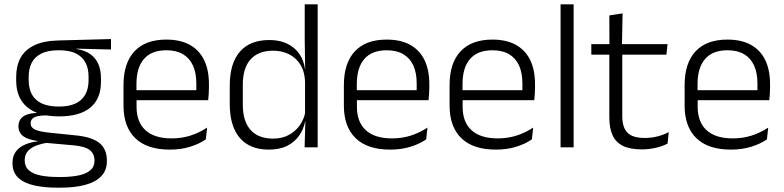

<svg xmlns="http://www.w3.org/2000/svg" viewBox="-20 -683 3634 890"><path d="M253.5 -143.5Q157.5 -143.5 106.2 -186.2Q55 -229 55 -310V-327Q55 -377 74.8 -414Q94.5 -451 138 -472.5Q181.5 -494 252 -495.5L494.5 -502V-453.5L334.5 -457.5V-456Q375 -449.5 400 -431Q425 -412.5 436.5 -384.5Q448 -356.5 448 -320.5V-303.5Q448 -225 398.8 -184.2Q349.5 -143.5 253.5 -143.5ZM250.5 137.5H261Q309 137.5 344 130.2Q379 123 398.5 106.5Q418 90 418 62.5V61Q418 29.5 395.5 12.2Q373 -5 319 -9.5L184 -21.5L205 -22Q172.5 -17.5 147.8 -8Q123 1.5 108.8 18Q94.5 34.5 94.5 59.5V60.5Q94.5 89.5 114 106.5Q133.5 123.5 168.5 130.5Q203.5 137.5 250.5 137.5ZM247 187Q183.5 187 136.5 176Q89.5 165 63.8 140.2Q38 115.5 38 73.5V71.5Q38 40 53.8 19.2Q69.5 -1.5 96.5 -13Q123.5 -24.5 155.5 -28L155 -29.5Q108.5 -35.5 87 -52.2Q65.5 -69 65.5 -97V-97.5Q65.5 -116 74.2 -129.5Q83 -143 101.5 -150.5Q120 -158 149.5 -159.5V-168.5L230 -147L192 -148Q152.5 -147.5 137.2 -138.2Q122 -129 122 -111.5V-111Q122 -92 142.5 -82.2Q163 -72.5 213.5 -67.5L331 -55.5Q407 -48 441.2 -19.8Q475.5 8.5 475.5 61V63Q475.5 107 449 134.2Q422.5 161.5 374 174.2Q325.5 187 260 187ZM253 -189Q298.5 -189 329 -202.8Q359.5 -216.5 375 -244Q390.5 -271.5 390.5 -311V-328.5Q390.5 -367.5 375.2 -394.8Q360 -422 330.2 -436Q300.5 -450 255.5 -450H252Q202.5 -450 171.8 -434.8Q141 -419.5 127 -392Q113 -364.5 113 -328V-311.5Q113 -271.5 128.5 -244.2Q144 -217 175 -203Q206 -189 253 -189Z M767 10.5Q661.5 10.5 607 -42.5Q552.5 -95.5 552.5 -193.5V-288.5Q552.5 -390.5 603.2 -445Q654 -499.5 751 -499.5Q816 -499.5 860 -475Q904 -450.5 926.2 -404.5Q948.5 -358.5 948.5 -294V-276.5Q948.5 -262 947.5 -247.5Q946.5 -233 945 -218.5H889Q890 -240.5 890 -260.2Q890 -280 890 -296.5Q890 -345.5 874.2 -379.8Q858.5 -414 827.8 -432Q797 -450 751 -450Q682.5 -450 647.5 -409.8Q612.5 -369.5 612.5 -293.5V-246L613 -238V-187.5Q613 -154 622.8 -127Q632.5 -100 652.8 -80.8Q673 -61.5 703.8 -51.5Q734.5 -41.5 775.5 -41.5Q823 -41.5 863.8 -54.8Q904.5 -68 940 -91.5L934 -37Q903 -15.5 860.5 -2.5Q818 10.5 767 10.5ZM584 -218.5V-265H931.5V-218.5Z M1226 10.5Q1138 10.5 1091.5 -43.8Q1045 -98 1045 -201V-285.5Q1045 -389 1091.8 -443.2Q1138.5 -497.5 1229 -497.5Q1275.5 -497.5 1310.8 -480.8Q1346 -464 1367.5 -433.2Q1389 -402.5 1394 -361H1414L1394 -305.5Q1392 -352.5 1372 -384Q1352 -415.5 1319.2 -431.8Q1286.5 -448 1245.5 -448Q1178 -448 1141.8 -408Q1105.5 -368 1105.5 -290.5V-197.5Q1105.5 -121 1141.5 -80.8Q1177.5 -40.5 1246 -40.5Q1286.5 -40.5 1317.5 -56.8Q1348.5 -73 1368.8 -101.2Q1389 -129.5 1396 -166L1412 -121H1394.5Q1388 -85 1367.2 -55Q1346.5 -25 1311.5 -7.2Q1276.5 10.5 1226 10.5ZM1392 0 1395.5 -122 1394 -142V-347.5L1394.5 -362L1392.5 -500.5V-663H1452.5V0Z M1788.5 10.5Q1683 10.5 1628.5 -42.5Q1574 -95.5 1574 -193.5V-288.5Q1574 -390.5 1624.8 -445Q1675.5 -499.5 1772.5 -499.5Q1837.5 -499.5 1881.5 -475Q1925.5 -450.5 1947.8 -404.5Q1970 -358.5 1970 -294V-276.5Q1970 -262 1969 -247.5Q1968 -233 1966.5 -218.5H1910.5Q1911.5 -240.5 1911.5 -260.2Q1911.5 -280 1911.5 -296.5Q1911.5 -345.5 1895.8 -379.8Q1880 -414 1849.2 -432Q1818.5 -450 1772.5 -450Q1704 -450 1669 -409.8Q1634 -369.5 1634 -293.5V-246L1634.5 -238V-187.5Q1634.5 -154 1644.2 -127Q1654 -100 1674.2 -80.8Q1694.5 -61.5 1725.2 -51.5Q1756 -41.5 1797 -41.5Q1844.5 -41.5 1885.2 -54.8Q1926 -68 1961.5 -91.5L1955.5 -37Q1924.5 -15.5 1882 -2.5Q1839.5 10.5 1788.5 10.5ZM1605.5 -218.5V-265H1953V-218.5Z M2278.5 10.5Q2173 10.5 2118.5 -42.5Q2064 -95.5 2064 -193.5V-288.5Q2064 -390.5 2114.8 -445Q2165.5 -499.5 2262.5 -499.5Q2327.5 -499.5 2371.5 -475Q2415.5 -450.5 2437.8 -404.5Q2460 -358.5 2460 -294V-276.5Q2460 -262 2459 -247.5Q2458 -233 2456.5 -218.5H2400.5Q2401.5 -240.5 2401.5 -260.2Q2401.5 -280 2401.5 -296.5Q2401.5 -345.5 2385.8 -379.8Q2370 -414 2339.2 -432Q2308.5 -450 2262.5 -450Q2194 -450 2159 -409.8Q2124 -369.5 2124 -293.5V-246L2124.5 -238V-187.5Q2124.5 -154 2134.2 -127Q2144 -100 2164.2 -80.8Q2184.5 -61.5 2215.2 -51.5Q2246 -41.5 2287 -41.5Q2334.5 -41.5 2375.2 -54.8Q2416 -68 2451.5 -91.5L2445.5 -37Q2414.5 -15.5 2372 -2.5Q2329.5 10.5 2278.5 10.5ZM2095.5 -218.5V-265H2443V-218.5Z M2578.5 0V-663H2639V0Z M2955 9.5Q2901.5 9.5 2868.2 -6.5Q2835 -22.5 2819.8 -55.5Q2804.5 -88.5 2804.5 -137.5V-455.5H2864.5V-144.5Q2864.5 -93 2888.2 -68.2Q2912 -43.5 2968.5 -43.5Q2998.5 -43.5 3026.8 -50.5Q3055 -57.5 3080 -70.5L3074.5 -17.5Q3051 -5 3019.5 2.2Q2988 9.5 2955 9.5ZM2721 -429.5V-478.5H3074.5L3069 -429.5ZM2805 -471.5 2804.5 -611.5 2866 -621 2863 -471.5Z M3368 10.5Q3262.5 10.5 3208 -42.5Q3153.5 -95.5 3153.5 -193.5V-288.5Q3153.5 -390.5 3204.2 -445Q3255 -499.5 3352 -499.5Q3417 -499.5 3461 -475Q3505 -450.5 3527.2 -404.5Q3549.5 -358.5 3549.5 -294V-276.5Q3549.5 -262 3548.5 -247.5Q3547.5 -233 3546 -218.5H3490Q3491 -240.5 3491 -260.2Q3491 -280 3491 -296.5Q3491 -345.5 3475.2 -379.8Q3459.5 -414 3428.8 -432Q3398 -450 3352 -450Q3283.5 -450 3248.5 -409.8Q3213.5 -369.5 3213.5 -293.5V-246L3214 -238V-187.5Q3214 -154 3223.8 -127Q3233.5 -100 3253.8 -80.8Q3274 -61.5 3304.8 -51.5Q3335.5 -41.5 3376.5 -41.5Q3424 -41.5 3464.8 -54.8Q3505.5 -68 3541 -91.5L3535 -37Q3504 -15.5 3461.5 -2.5Q3419 10.5 3368 10.5ZM3185 -218.5V-265H3532.5V-218.5Z"/></svg>

Font: Anek Odia Medium Light
Style: Regular
Weight: 300
Version: Version 1.003